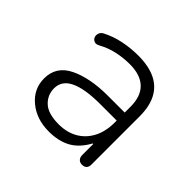

<svg xmlns="http://www.w3.org/2000/svg" viewBox="-88 -809 492 492"><g transform="rotate(45 158.0 -563.0)"><path d="M137 -413Q92 -413 62 -438Q32 -463 32 -501Q32 -545 73.5 -565Q115 -585 179 -585H246V-556H180Q125 -556 96.5 -542.5Q68 -529 68 -501Q68 -477 85.5 -460.5Q103 -444 142 -444Q171 -444 193 -456.5Q215 -469 227.5 -492.5Q240 -516 240 -549V-606Q240 -644 220 -663Q200 -682 162 -682Q138 -682 115.5 -677Q93 -672 73 -661Q64 -656 58 -658.5Q52 -661 49.5 -666.5Q47 -672 49 -679Q51 -686 58 -690Q81 -702 107.5 -707.5Q134 -713 161 -713Q199 -713 224 -701Q249 -689 261.5 -665Q274 -641 274 -605V-431Q274 -413 257 -413Q249 -413 244.5 -418Q240 -423 240 -431V-471H238Q221 -440 196.5 -426.5Q172 -413 137 -413Z"/></g></svg>

Font: Nunito ExtraLight
Style: Regular
Weight: 200
Designer: Vernon Adams
Foundry: Vernon Adams
Version: Version 3.602;April 4, 2023;FontCreator 14.0.0.2856 64-bit